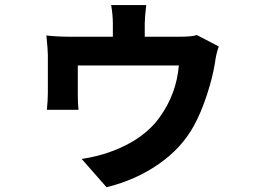

<svg xmlns="http://www.w3.org/2000/svg" viewBox="-20 -660 1040 770"><path d="M769.5 -519.5 857.4 -473.6Q846.7 -445.3 841.8 -406.2Q833 -350.6 809.6 -278.8Q786.1 -207 756.8 -154.3Q708 -65.4 615.7 -1.5Q523.4 62.5 407.2 90.8L307.6 -22.5Q376 -33.2 429.7 -53.7Q558.6 -101.6 622.1 -192.4Q687.5 -284.2 697.3 -397.5H292V-280.3Q292 -243.2 294.9 -219.7H168Q171.9 -258.8 171.9 -287.1V-439.5Q171.9 -459 166 -517.6Q211.9 -512.7 261.7 -512.7H432.6V-566.4Q432.6 -599.6 425.8 -639.6H566.4Q560.5 -587.9 560.5 -566.4V-512.7H700.2Q750 -512.7 769.5 -519.5Z"/></svg>

Font: Gen Shin Gothic Bold
Style: Bold
Weight: 700
Designer: [Source Han Sans]
Ryoko NISHIZUKA  (kana & ideographs); Paul D. Hunt (Latin, Greek & Cyrillic); Wenlong ZHANG  (bopomofo
Version: Version 1.002.20150607